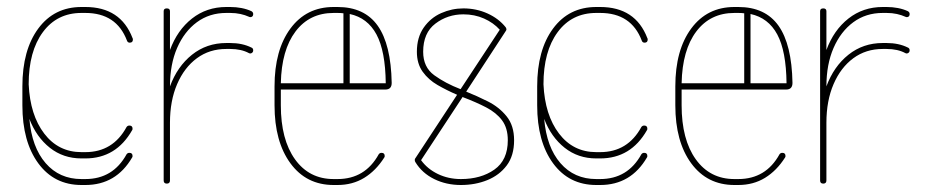

<svg xmlns="http://www.w3.org/2000/svg" viewBox="-20 -525 2647 549"><path d="M359 -416Q360 -415 360 -412Q360 -403 351 -403Q345 -403 343 -409Q313 -488 224 -488H213Q143 -488 102.5 -433Q62 -378 62 -284Q66 -196 106.5 -143Q147 -90 213 -90H224Q303 -90 342 -162Q345 -166 350 -166Q359 -166 359 -157Q359 -154 358 -153Q312 -72 224 -72H213Q161 -72 122.5 -102.5Q84 -133 64 -185Q71 -104 110.5 -58.5Q150 -13 213 -13H224Q303 -13 342 -84Q345 -88 350 -88Q359 -88 359 -79Q359 -76 358 -75Q312 4 224 4H213Q135 4 89.5 -58Q44 -120 44 -224V-278Q44 -382 89.5 -443.5Q135 -505 213 -505H224Q325 -505 359 -416Z M466 -9Q466 0 457 0Q448 0 448 -9V-493Q448 -501 457 -501Q466 -501 466 -493V-382Q487 -439 529 -472Q571 -505 627 -505H638Q655 -505 670.5 -502Q686 -499 699 -493Q704 -490 704 -485Q704 -479 700 -477Q696 -475 692 -477Q681 -482 667.5 -485Q654 -488 638 -488H627Q579 -488 543 -461.5Q507 -435 486.5 -388Q466 -341 466 -278Q487 -335 529 -368.5Q571 -402 627 -402H638Q673 -402 699 -389Q704 -387 704 -381Q704 -376 700 -373.5Q696 -371 692 -373Q681 -379 667.5 -382Q654 -385 638 -385H627Q579 -385 543 -358.5Q507 -332 486.5 -284.5Q466 -237 466 -174Z M1079 -75Q1055 -37 1021.5 -16.5Q988 4 945 4H934Q856 4 810.5 -58Q765 -120 765 -224V-278Q765 -382 810.5 -443.5Q856 -505 934 -505H945Q1022 -505 1060 -451.5Q1098 -398 1100 -288Q1100 -269 1082 -269H783V-224Q783 -126 823.5 -69.5Q864 -13 934 -13H945Q1024 -13 1063 -84Q1066 -88 1071 -88Q1080 -88 1080 -79Q1080 -76 1079 -75ZM934 -488Q865 -488 825 -435Q785 -382 783 -287H962V-487Q954 -488 945 -488ZM1083 -287Q1082 -379 1056.5 -426.5Q1031 -474 980 -485V-287Z M1168 -61Q1166 -64 1166 -67Q1166 -67 1166 -68Q1166 -68 1166 -68Q1166 -71 1168 -73L1287 -254Q1257 -267 1231 -282Q1205 -297 1188.5 -320Q1172 -343 1172 -377Q1172 -418 1191.5 -446Q1211 -474 1241.5 -487.5Q1272 -501 1305 -501Q1342 -501 1374 -486.5Q1406 -472 1426 -447Q1428 -444 1428 -441Q1428 -441 1428 -440Q1428 -440 1428 -440Q1428 -439 1426 -436L1313 -263Q1343 -251 1375 -235Q1407 -219 1428.5 -192.5Q1450 -166 1450 -124Q1450 -80 1429 -52Q1408 -24 1373.5 -10Q1339 4 1298 4Q1256 4 1221.5 -13Q1187 -30 1168 -61ZM1190 -377Q1190 -333 1221.5 -310Q1253 -287 1297 -270L1409 -440Q1391 -460 1364 -472Q1337 -484 1305 -484Q1260 -484 1225 -457.5Q1190 -431 1190 -377ZM1304 -247 1303 -248 1184 -67Q1202 -42 1232 -27.5Q1262 -13 1298 -13Q1355 -13 1393.5 -40Q1432 -67 1432 -124Q1432 -159 1415.5 -181Q1399 -203 1370 -218Q1341 -233 1304 -247Z M1831 -416Q1832 -415 1832 -412Q1832 -403 1823 -403Q1817 -403 1815 -409Q1785 -488 1696 -488H1685Q1615 -488 1574.5 -433Q1534 -378 1534 -284Q1538 -196 1578.5 -143Q1619 -90 1685 -90H1696Q1775 -90 1814 -162Q1817 -166 1822 -166Q1831 -166 1831 -157Q1831 -154 1830 -153Q1784 -72 1696 -72H1685Q1633 -72 1594.5 -102.5Q1556 -133 1536 -185Q1543 -104 1582.5 -58.5Q1622 -13 1685 -13H1696Q1775 -13 1814 -84Q1817 -88 1822 -88Q1831 -88 1831 -79Q1831 -76 1830 -75Q1784 4 1696 4H1685Q1607 4 1561.5 -58Q1516 -120 1516 -224V-278Q1516 -382 1561.5 -443.5Q1607 -505 1685 -505H1696Q1797 -505 1831 -416Z M2225 -75Q2201 -37 2167.5 -16.5Q2134 4 2091 4H2080Q2002 4 1956.5 -58Q1911 -120 1911 -224V-278Q1911 -382 1956.5 -443.5Q2002 -505 2080 -505H2091Q2168 -505 2206 -451.5Q2244 -398 2246 -288Q2246 -269 2228 -269H1929V-224Q1929 -126 1969.5 -69.5Q2010 -13 2080 -13H2091Q2170 -13 2209 -84Q2212 -88 2217 -88Q2226 -88 2226 -79Q2226 -76 2225 -75ZM2080 -488Q2011 -488 1971 -435Q1931 -382 1929 -287H2108V-487Q2100 -488 2091 -488ZM2229 -287Q2228 -379 2202.5 -426.5Q2177 -474 2126 -485V-287Z M2343 -9Q2343 0 2334 0Q2325 0 2325 -9V-493Q2325 -501 2334 -501Q2343 -501 2343 -493V-382Q2364 -439 2406 -472Q2448 -505 2504 -505H2515Q2532 -505 2547.5 -502Q2563 -499 2576 -493Q2581 -490 2581 -485Q2581 -479 2577 -477Q2573 -475 2569 -477Q2558 -482 2544.5 -485Q2531 -488 2515 -488H2504Q2456 -488 2420 -461.5Q2384 -435 2363.5 -388Q2343 -341 2343 -278Q2364 -335 2406 -368.5Q2448 -402 2504 -402H2515Q2550 -402 2576 -389Q2581 -387 2581 -381Q2581 -376 2577 -373.5Q2573 -371 2569 -373Q2558 -379 2544.5 -382Q2531 -385 2515 -385H2504Q2456 -385 2420 -358.5Q2384 -332 2363.5 -284.5Q2343 -237 2343 -174Z"/></svg>

Font: Libertine Sup Thin
Style: Regular
Weight: 100
Designer: Bastien Sozeau
Foundry: NBR — Bastien Sozeau
Version: Version 2.003; ttfautohint (v1.8.4.7-5d5b);gftools[0.9.33]